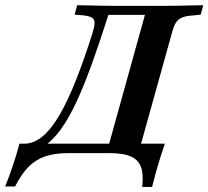

<svg xmlns="http://www.w3.org/2000/svg" viewBox="-99 -591 801 738"><path d="M-16.1 -2.4 -5.6 -38.7Q31.5 -38.7 65.3 -67.3Q99.2 -96 130.6 -150.4Q162.1 -204.8 193.5 -284.3Q225 -363.7 257.3 -466.1Q264.5 -490.3 264.5 -503.6Q264.5 -516.9 254 -523.4Q243.5 -529.8 217.7 -532.3L187.9 -534.7L197.6 -571Q215.3 -571 240.3 -570.2Q265.3 -569.4 294 -569Q322.6 -568.5 348.4 -568.5H354.8H529H531.5Q557.3 -568.5 585.1 -569Q612.9 -569.4 638.7 -570.2Q664.5 -571 682.3 -571L672.6 -534.7L641.1 -531.5Q615.3 -529.8 600.4 -523.4Q585.5 -516.9 577 -503.6Q568.5 -490.3 562.1 -465.3L433.1 -2.4H310.5L458.1 -533.9H317.7Q285.5 -432.3 255.2 -348.4Q225 -264.5 195.2 -200Q165.3 -135.5 133.1 -91.5Q100.8 -47.6 64.1 -25Q27.4 -2.4 -16.1 -2.4ZM-79 125.8Q-62.1 83.1 -48.8 43.1Q-35.5 3.2 -24.2 -38.7H424.2L413.7 -2.4H162.1Q111.3 -2.4 74.6 10.1Q37.9 22.6 10.5 50.4Q-16.9 78.2 -41.1 125.8ZM261.3 -2.4 327.4 -38.7H409.7H534.7Q525.8 -13.7 516.9 14.9Q508.1 43.5 500 72.6Q491.9 101.6 485.5 127.4H447.6Q453.2 77.4 442.3 49.6Q431.5 21.8 402.4 9.7Q373.4 -2.4 323.4 -2.4Z"/></svg>

Font: Playfair 9pt
Style: Bold Italic
Weight: 700
Italic angle: -15.6°
Designer: Claus Eggers Sørensen
Foundry: Claus Eggers Sørensen
Version: Version 2.203